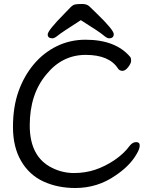

<svg xmlns="http://www.w3.org/2000/svg" viewBox="-20 -918 743 962"><path d="M385 -817Q288 -755 270.5 -740.5Q253 -726 243 -726Q219 -726 219 -745.5Q219 -765 302 -849Q322 -870 334 -882Q346 -894 357.5 -896Q369 -898 392.5 -898Q416 -898 429 -885Q442 -872 462 -853Q550 -768 550 -747Q550 -726 526 -726Q516 -726 497.5 -742Q479 -758 385 -817ZM665 -147Q631 -87 559 -39Q469 24 357 24Q269 24 198 -8.5Q127 -41 86 -111Q45 -181 45 -281.5Q45 -382 72.5 -459.5Q100 -537 149 -595.5Q198 -654 264.5 -686.5Q331 -719 408 -719Q560 -719 633 -632Q637 -626 637 -613.5Q637 -601 622.5 -582Q608 -563 593.5 -563Q579 -563 571 -575Q527 -643 409.5 -643Q292 -643 213 -546Q129 -447 129 -289.5Q129 -132 241 -77Q293 -51 350.5 -51Q408 -51 458 -68Q508 -85 554.5 -116.5Q601 -148 631 -189Q645 -206 662.5 -206Q680 -206 680 -189Q680 -172 665 -147Z"/></svg>

Font: LXGW WenKai Lite
Style: Bold
Weight: 700
Designer: LXGW / Fontworks Inc.
Foundry: LXGW / Fontworks Inc.
Version: Version 1.330;April 28, 2024